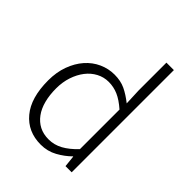

<svg xmlns="http://www.w3.org/2000/svg" viewBox="-225 -919 1056 1056"><g transform="rotate(45 302.5 -391.0)"><path d="M277 13Q176 13 116 -59Q56 -131 56 -266Q56 -330 75 -382Q94 -434 126.5 -471Q159 -508 202 -527.5Q245 -547 292 -547Q340 -547 376 -530Q412 -513 451 -482L447 -578V-795H505V0H457L450 -67H448Q416 -35 372.5 -11Q329 13 277 13ZM287 -38Q330 -38 368.5 -59Q407 -80 447 -122V-430Q406 -466 371 -481Q336 -496 298 -496Q260 -496 227 -478.5Q194 -461 170 -430Q146 -399 132 -357Q118 -315 118 -266Q118 -214 129 -172Q140 -130 162 -100Q184 -70 215 -54Q246 -38 287 -38Z"/></g></svg>

Font: SpoqaHanSans-Light
Style: Regular
Weight: 300
Designer: [Spoqa Han Sans] Dong-huui Kim \uAE40 \uB3D9 \uD718  Younghwa Kang \uAC15 \uC601 \uD654  [Noto Sans] Ryoko NISHIZUKA \u8
Foundry: Spoqa (http://www.spoqa-han-sans.com)
Version: Version 2.000